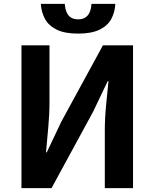

<svg xmlns="http://www.w3.org/2000/svg" viewBox="-20 -976 801 996"><path d="M91.3 0V-740.8H236.7V-445.4Q236.7 -381.9 230.2 -312.7Q223.8 -243.5 218.7 -185.8H222.7L297.9 -344.5L513.9 -740.8H670.1V0H523.7V-296.7Q523.7 -361.2 530.2 -428.3Q536.8 -495.4 542.7 -555H538.7L463.3 -397.1L247.3 0ZM385.1 -801.7Q315.5 -801.7 274.2 -822.1Q232.9 -842.4 213.5 -877.6Q194.2 -912.8 191.9 -955.8H315.9Q317.9 -932.4 324.9 -914.2Q331.8 -896 346.8 -885.9Q361.7 -875.7 385.1 -875.7Q408.7 -875.7 423.6 -885.9Q438.5 -896 445.9 -914.2Q453.3 -932.4 454.3 -955.8H578.2Q576.2 -912.8 557.3 -877.6Q538.3 -842.4 496.5 -822.1Q454.7 -801.7 385.1 -801.7Z"/></svg>

Font: Noto Sans SC Thin
Style: Regular
Weight: 100
Designer: Ryoko NISHIZUKA 西塚涼子 (kana, bopomofo & ideographs); Paul D. Hunt (Latin, Greek & Cyrillic); Sandoll Communications 산돌커뮤니
Foundry: Adobe
Version: Version 2.004-H2;hotconv 1.0.118;makeotfexe 2.5.65603